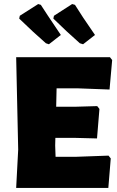

<svg xmlns="http://www.w3.org/2000/svg" viewBox="-20 -930 581 950"><path d="M281 -757 222 -711 207 -716Q144 -771 75 -838L78 -852L169 -910L182 -906Q200 -877 281 -757ZM450 -757 391 -711 375 -716Q308 -775 244 -838L247 -852L337 -910L351 -906Q382 -855 450 -757ZM517 -160 528 -146 516 0H60L70 -190L60 -647H524L535 -633L522 -487L363 -493H260L258 -402H357L461 -405L472 -391L460 -245L344 -248H254L253 -210L255 -154H351Z"/></svg>

Font: Alegreya Sans Black
Style: Regular
Weight: 900
Designer: Juan Pablo del Peral
Foundry: Huerta Tipografica
Version: Version 2.007